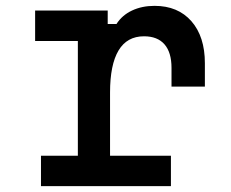

<svg xmlns="http://www.w3.org/2000/svg" viewBox="-20 -636 790 656"><path d="M348 -600V-554H378Q397 -584 431 -600Q465 -616 508 -616Q588 -616 634 -563.5Q680 -511 680 -420V-340H566V-404Q566 -457 542 -484.5Q518 -512 472 -512Q414 -512 385 -463.5Q356 -415 356 -320V-104H564V0H120V-104H246V-496H100V-600Z"/></svg>

Font: Martian Mono sWd Rg
Style: Regular
Weight: 400
Width: 6
Monospace: yes
Designer: Roman Shamin
Foundry: Evil Martians
Version: Version 1.000